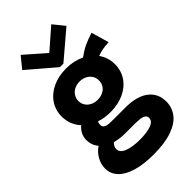

<svg xmlns="http://www.w3.org/2000/svg" viewBox="-299 -871 1169 1169"><g transform="rotate(-45 285.5 -287.0)"><path d="M11.7 64.5Q11.7 26.9 31.5 -7.3Q51.3 -41.5 82 -61Q53.7 -94.2 53.7 -138.7Q53.7 -167 65.9 -188.7Q78.1 -210.4 95.7 -224.6Q73.2 -249 61 -279.8Q48.8 -310.5 48.8 -345.7Q48.8 -400.4 77.9 -443.4Q106.9 -486.3 158.2 -510.3Q209.5 -534.2 274.4 -534.2Q340.8 -534.2 395 -508.3Q431.2 -534.7 462.9 -549.6Q494.6 -564.5 538.1 -578.1L571.3 -463.9Q535.6 -461.9 514.9 -458Q494.1 -454.1 471.2 -445.3Q503.9 -399.9 503.9 -341.8Q503.9 -287.1 475.3 -244.6Q446.8 -202.1 395.5 -178.2Q344.2 -154.3 279.3 -154.3Q227.5 -154.3 185.1 -168.9Q178.7 -159.2 178.7 -144.5Q178.7 -127.9 190.2 -120.6Q201.7 -113.3 219 -111.8Q236.3 -110.4 270.5 -110.4H369.1Q427.2 -109.9 471.2 -93Q515.1 -76.2 539.8 -42.5Q564.5 -8.8 564.5 39.1Q564 91.8 533.7 130.9Q503.4 169.9 440.4 191.9Q377.4 213.9 282.2 213.9Q195.8 213.9 135 195.6Q74.2 177.2 43 143.6Q11.7 109.9 11.7 64.5ZM365.2 -340.8Q365.2 -363.8 353.8 -381.6Q342.3 -399.4 322 -409.7Q301.8 -419.9 276.4 -419.9Q251 -419.9 230.7 -409.4Q210.4 -398.9 199 -380.9Q187.5 -362.8 187.5 -340.8Q187.5 -318.8 199 -301Q210.4 -283.2 230.7 -272.9Q251 -262.7 276.4 -262.7Q301.8 -262.7 322 -272.5Q342.3 -282.2 353.8 -300Q365.2 -317.9 365.2 -340.8ZM286.1 90.8Q346.7 90.8 383.1 77.6Q419.4 64.5 419.9 36.1Q419.9 20 406.5 12Q393.1 3.9 376.7 2.2Q360.4 0.5 336.9 0H251Q201.7 0 163.6 -11.2Q154.3 -2.4 148.9 8.1Q143.6 18.6 143.6 29.3Q143.6 59.6 183.3 75.2Q223.1 90.8 286.1 90.8ZM267.6 -674.8H271.5L401.4 -788.1L460 -715.8L284.2 -566.4H253.9L79.1 -715.8L137.7 -788.1Z"/></g></svg>

Font: Reddit Sans Fudge ExtraBold
Style: Regular
Weight: 800
Designer: Stephen Hutchings
Foundry: Reddit
Version: Version 1.011